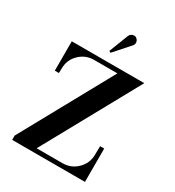

<svg xmlns="http://www.w3.org/2000/svg" viewBox="-227 -1115 1138 1247"><g transform="rotate(30 341.5 -491.5)"><path d="M60.1 0V-32.2L436 -715.8H261.2Q197.3 -715.8 152.1 -671.1Q106.9 -626.5 106.9 -563L106 -527.8H75.2V-748H619.1L225.1 -32.2H418.9Q482.9 -32.2 528.3 -76.9Q573.7 -121.6 574.2 -185.1L575.2 -250H606V0ZM317.9 -815.9 374 -960.9Q383.3 -979 400.9 -982.2Q418.5 -985.4 428.2 -975.1Q439.5 -965.8 441.2 -951.4Q442.9 -937 434.1 -925.8L330.1 -809.1Z"/></g></svg>

Font: Fin Serif Display
Style: Italic
Weight: 400
Designer: J. Blake Harris
Version: Version 1.006;FEAKit 1.0